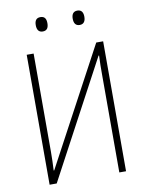

<svg xmlns="http://www.w3.org/2000/svg" viewBox="-97 -970 794 1039"><g transform="rotate(-10 300.0 -451.0)"><path d="M401 -823C425 -823 433 -841 433 -863C433 -885 425 -902 401 -902C378 -902 369 -886 369 -863C369 -839 378 -823 401 -823ZM198 -823C223 -823 230 -841 230 -863C230 -885 223 -902 198 -902C175 -902 166 -887 166 -863C166 -839 175 -823 198 -823ZM90 0H129L472 -642H475C473 -606 473 -575 473 -531V0H510V-714H472L128 -72H125C127 -111 128 -137 128 -174V-714H90Z"/></g></svg>

Font: Noto Sans Mono ExtraLight
Style: Regular
Weight: 200
Designer: Monotype Design Team
Foundry: Monotype Imaging Inc.
Version: Version 2.014